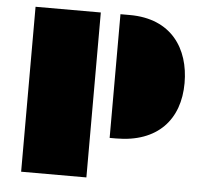

<svg xmlns="http://www.w3.org/2000/svg" viewBox="-49 -551 847 770"><g transform="rotate(5 374.5 -166.0)"><path d="M405.3 0H430.7C598.6 0 685.5 -98.6 685.5 -245.1C685.5 -383.3 611.3 -498 442.9 -498H405.3ZM63.5 166H326.2V-498H63.5Z"/></g></svg>

Font: Plaster
Style: Regular
Weight: 400
Designer: Eben Sorkin
Foundry: Eben Sorkin
Version: Version 1.007